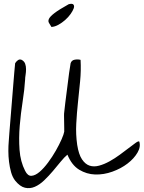

<svg xmlns="http://www.w3.org/2000/svg" viewBox="-20 -972 746 997"><path d="M58.6 -34.2Q44.9 -51.8 37.6 -77.6Q30.3 -103.5 26.9 -131.8Q23.4 -160.2 23.4 -188Q23.4 -215.8 25.4 -237.3Q26.4 -252 28.8 -284.2Q31.2 -316.4 34.7 -356.4Q38.1 -396.5 41.5 -440.4Q44.9 -484.4 48.3 -524.4Q51.8 -564.5 54.2 -596.2Q56.6 -627.9 58.6 -643.6Q63.5 -652.3 72.8 -659.2Q82 -666 92.8 -661.1Q106.4 -653.3 110.8 -640.6Q115.2 -627.9 115.2 -612.8Q115.2 -597.7 112.8 -583Q110.4 -568.4 110.4 -558.6Q107.4 -507.8 97.7 -445.8Q87.9 -383.8 82.5 -319.3Q77.1 -254.9 81.5 -193.8Q85.9 -132.8 110.4 -85Q124 -57.6 143.6 -59.1Q163.1 -60.5 185.1 -79.1Q207 -97.7 229.5 -127.9Q252 -158.2 270 -189.9Q288.1 -221.7 299.8 -248.5Q311.5 -275.4 313.5 -288.1V-306.6Q313.5 -321.3 313 -338.9Q312.5 -356.4 312.5 -371.1Q312.5 -385.7 313.5 -389.6Q314.5 -404.3 319.3 -440.4Q324.2 -476.6 329.1 -517.1Q334 -557.6 338.9 -593.8Q343.8 -629.9 346.7 -643.6Q351.6 -659.2 368.2 -662.1Q384.8 -665 398.4 -661.1Q401.4 -605.5 396 -550.3Q390.6 -495.1 384.8 -439.9Q378.9 -384.8 376 -329.6Q373 -274.4 380.9 -219.7Q388.7 -169.9 405.8 -144.5Q422.9 -119.1 445.3 -111.8Q467.8 -104.5 494.6 -111.8Q521.5 -119.1 548.8 -134.3Q576.2 -149.4 602.1 -168.5Q627.9 -187.5 648.9 -203.6Q669.9 -219.7 684.1 -230Q698.2 -240.2 703.1 -237.3Q711.9 -210 693.8 -179.2Q675.8 -148.4 642.1 -122.6Q608.4 -96.7 563.5 -80.6Q518.6 -64.5 474.1 -65.9Q429.7 -67.4 391.1 -90.8Q352.5 -114.3 330.1 -168.9Q314.5 -156.2 295.4 -132.8Q276.4 -109.4 254.9 -84Q233.4 -58.6 209.5 -35.6Q185.5 -12.7 160.6 -2Q135.7 8.8 109.9 2.9Q84 -2.9 58.6 -34.2ZM247.1 -832Q240.2 -843.8 234.4 -853Q228.5 -862.3 234.4 -874.5Q240.2 -886.7 263.2 -904.3Q286.1 -921.9 336.9 -950.2Q355.5 -955.1 361.3 -948.2Q367.2 -941.4 362.8 -928.7Q358.4 -916 346.7 -899.4Q335 -882.8 318.4 -868.2Q301.8 -853.5 283.2 -843.3Q264.6 -833 247.1 -832Z"/></svg>

Font: Over the Rainbow
Style: Regular
Weight: 400
Designer: Kimberly Geswein
Foundry: Kimberly Geswein
Version: Version 1.002 2010